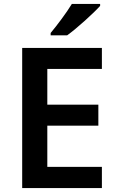

<svg xmlns="http://www.w3.org/2000/svg" viewBox="-20 -1024 598 978"><path d="M490 -994V-1004H346C319 -959 269 -893 238 -856V-844H322C371 -879 457 -957 490 -994ZM499 -66V-174H221V-384H481V-491H221V-673H499V-780H93V-66Z"/></svg>

Font: Noto Sans Malayalam UI SemiBold
Style: Regular
Weight: 600
Designer: Jelle Bosma - Monotype Design Team
Foundry: Monotype Imaging Inc.
Version: Version 2.104